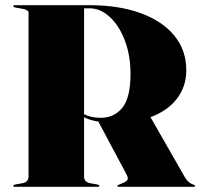

<svg xmlns="http://www.w3.org/2000/svg" viewBox="-20 -720 772 740"><path d="M698 -449Q698 -386.5 661.8 -339.5Q625.5 -292.5 560 -268.5L693 -36Q705.5 -15 724 -9Q732 -6.5 732 -4Q732 0 726 0H438Q432 0 432 -4Q432 -5.5 440 -9L452 -14Q465.5 -19.5 470.8 -26.2Q476 -33 466 -51L359 -251.5Q342 -254 328.5 -258.2Q315 -262.5 304 -268V-40Q304 -18.5 327 -14L355 -9Q363 -7.5 363 -4Q363 0 357 0H37Q31 0 31 -4Q31 -7.5 39 -9L67 -14Q90 -18.5 90 -40V-671Q90 -682 67 -686L39 -691Q31 -692.5 31 -696Q31 -700 37 -700H324Q438.5 -700 522.5 -669.2Q606.5 -638.5 652.2 -582.2Q698 -526 698 -449ZM304 -688V-280Q329.5 -266 369 -266Q420 -266 451.5 -304.8Q483 -343.5 483 -434Q483 -507.5 460.8 -565Q438.5 -622.5 402.5 -655.2Q366.5 -688 325 -688Z"/></svg>

Font: Fraunces 144pt Black
Style: Regular
Weight: 900
Version: Version 1.000;[0bf87f6ff]